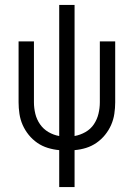

<svg xmlns="http://www.w3.org/2000/svg" viewBox="-20 -755 540 775"><path d="M219 0H281V-149Q305 -151 327.5 -158Q350 -165 369.5 -178.5Q389 -192 404 -210.5Q419 -229 428.5 -250.5Q438 -272 441.5 -295.5Q445 -319 445 -342V-588H383V-342Q383 -319 377.5 -296Q372 -273 359 -253.5Q346 -234 325 -222Q304 -210 281 -206V-735H219V-206Q196 -210 175.5 -222Q155 -234 141.5 -253.5Q128 -273 122.5 -296Q117 -319 117 -342V-588H55V-342Q55 -319 58.5 -295.5Q62 -272 71.5 -250.5Q81 -229 96 -210.5Q111 -192 130.5 -178.5Q150 -165 173 -158Q196 -151 219 -149Z"/></svg>

Font: Iosevka SS09 Light
Style: Regular
Weight: 300
Monospace: yes
Designer: Belleve Invis
Foundry: Belleve Invis
Version: Version 5.2.1; ttfautohint (v1.8.3)